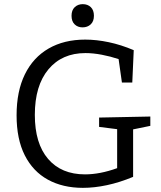

<svg xmlns="http://www.w3.org/2000/svg" viewBox="-20 -898 778 926"><path d="M380 8Q283 8 211 -31.5Q139 -71 99.5 -149Q60 -227 60 -342Q60 -458 100 -539.5Q140 -621 214.5 -664Q289 -707 391 -707Q445 -707 504.5 -694.5Q564 -682 625 -656L618 -500H568L552 -613Q513 -626 471 -634Q429 -642 392 -642Q279 -642 213.5 -563.5Q148 -485 148 -344Q148 -206 212 -131.5Q276 -57 390 -57Q462 -57 545 -87V-275L458 -286V-331L705 -336V-291L622 -274V-45Q557 -18 496 -5Q435 8 380 8ZM378 -766Q355 -766 340 -780.5Q325 -795 325 -822Q325 -849 340.5 -863.5Q356 -878 379 -878Q403 -878 418 -863.5Q433 -849 433 -822Q433 -795 417.5 -780.5Q402 -766 378 -766Z"/></svg>

Font: Bitter
Style: Regular
Weight: 400
Designer: Sol Matas, and Bitter project Authors
Foundry: Sol Matas
Version: Version 2.001